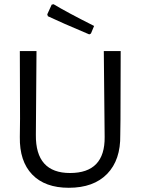

<svg xmlns="http://www.w3.org/2000/svg" viewBox="-20 -883 666 910"><path d="M234 -863Q295 -826 426 -760L411 -724L403 -720Q268 -777 207 -806L204 -815L225 -861ZM552 -641 551 -315 550 -243Q552 -125 488 -59Q424 7 306 7Q193 7 132.5 -56Q72 -119 74 -234L75 -321L74 -641H153L150 -244Q148 -63 312 -63Q478 -63 476 -234L472 -641Z"/></svg>

Font: Alegreya Sans SC
Style: Regular
Weight: 400
Designer: Juan Pablo del Peral
Foundry: Huerta Tipografica
Version: Version 2.007